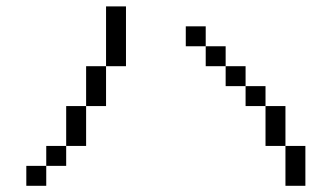

<svg xmlns="http://www.w3.org/2000/svg" viewBox="-20 -645 1040 602"><path d="M125 -125H62.5V-62.5H125ZM125 -125H187.5V-187.5H125ZM875 -187.5Q875 -187.5 875 -62.5H937.5Q937.5 -62.5 937.5 -187.5ZM187.5 -187.5H250Q250 -187.5 250 -312.5H187.5Q187.5 -312.5 187.5 -187.5ZM875 -187.5Q875 -187.5 875 -312.5H812.5Q812.5 -312.5 812.5 -187.5ZM250 -312.5H312.5Q312.5 -312.5 312.5 -437.5H250Q250 -437.5 250 -312.5ZM812.5 -312.5V-375H750V-312.5ZM750 -375V-437.5H687.5V-375ZM312.5 -437.5H375V-625H312.5ZM687.5 -437.5V-500H625V-437.5ZM625 -500V-562.5H562.5V-500Z"/></svg>

Font: CalcUnifontExMono
Style: Regular
Weight: 500
Version: Version 15.0.06